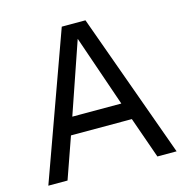

<svg xmlns="http://www.w3.org/2000/svg" viewBox="-105 -809 880 908"><g transform="rotate(-15 335.0 -355.0)"><path d="M21 0 277 -710H393L649 0H555L484 -202H186L115 0ZM215 -286H455L335 -635Z"/></g></svg>

Font: Geist
Style: Regular
Weight: 400
Designer: Basement.studio, Andrés Briganti, Mateo Zaragoza
Foundry: Basement.studio, Vercel, Andrés Briganti, Guido Ferreyra, Mateo Zaragoza
Version: Version 1.401